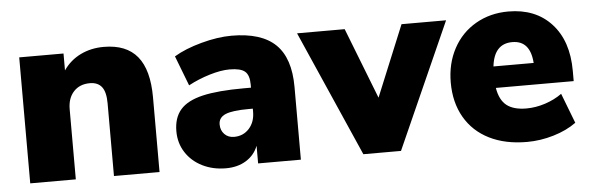

<svg xmlns="http://www.w3.org/2000/svg" viewBox="-40 -622 2302 747"><g transform="rotate(-5 1111.0 -248.0)"><path d="M557 -292V0H379V-284Q379 -328 363.5 -348Q348 -368 317 -368Q277 -368 253.5 -342.5Q230 -317 230 -274V0H52V-492H225V-426Q251 -464 292 -484Q333 -504 383 -504Q471 -504 514 -451.5Q557 -399 557 -292Z M1109 -284V0H942V-69Q928 -33 895 -12.5Q862 8 816 8Q765 8 724 -12.5Q683 -33 659.5 -69.5Q636 -106 636 -152Q636 -205 663.5 -236.5Q691 -268 751 -282Q811 -296 913 -296H940V-308Q940 -345 923 -359.5Q906 -374 863 -374Q829 -374 784.5 -360.5Q740 -347 701 -326L656 -443Q699 -469 763.5 -486.5Q828 -504 882 -504Q998 -504 1053.5 -450.5Q1109 -397 1109 -284ZM940 -202V-214H924Q860 -214 833 -202.5Q806 -191 806 -164Q806 -141 820.5 -126Q835 -111 858 -111Q894 -111 917 -136.5Q940 -162 940 -202Z M1545 -491H1719L1500 0H1353L1137 -491H1323L1431 -214Z M2193 -212H1889Q1897 -164 1924 -143Q1951 -122 2001 -122Q2037 -122 2074 -134Q2111 -146 2140 -167L2185 -50Q2148 -23 2096 -7.5Q2044 8 1992 8Q1907 8 1845 -23Q1783 -54 1749.5 -112Q1716 -170 1716 -248Q1716 -322 1747.5 -380.5Q1779 -439 1835.5 -471.5Q1892 -504 1963 -504Q2069 -504 2131 -436.5Q2193 -369 2193 -252ZM1887 -296H2044Q2038 -384 1968 -384Q1897 -384 1887 -296Z"/></g></svg>

Font: wassup Sans
Style: Black
Weight: 900
Version: Version 2.001